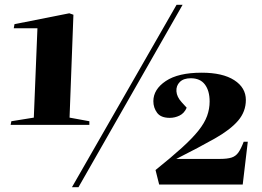

<svg xmlns="http://www.w3.org/2000/svg" viewBox="-20 -764 1085 795"><path d="M278 11 711 -744H736L305 11ZM268 -277 350 -262V-247H24L27 -262L120 -277L135 -647H37L40 -664L267 -709L284 -703ZM770 -440Q740 -440 724.5 -424.5Q709 -409 710.5 -386Q712 -363 732 -341L753 -318Q743 -295 723.5 -285.5Q704 -276 683 -276Q646 -276 630.5 -297Q615 -318 615 -345Q615 -394 666.5 -428.5Q718 -463 815 -463Q902 -463 950 -432Q998 -401 998 -350Q998 -302 966 -264.5Q934 -227 869.5 -190.5Q805 -154 710 -106H891Q921 -106 938.5 -111.5Q956 -117 967 -132.5Q978 -148 989 -177H1006L985 0H639L624 -60Q690 -113 733.5 -152.5Q777 -192 802 -223.5Q827 -255 837.5 -284Q848 -313 848 -344Q848 -388 828.5 -414Q809 -440 770 -440Z"/></svg>

Font: Literata 72pt ExtraBold
Style: Italic
Weight: 800
Italic angle: -2°
Designer: Latin by Veronika Burian and Jose Scaglione. Greek by Irene Vlachou. Cyrillic by Vera Evstafieva
Foundry: TypeTogether
Version: Version 3.002